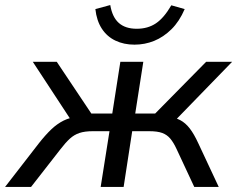

<svg xmlns="http://www.w3.org/2000/svg" viewBox="-47 -741 940 761"><path d="M-27 0 107 -173Q133 -206 156 -228Q179 -250 205 -263Q231 -276 265 -279L241 -255L83 -496H178L315 -291H398L430 -496H521L489 -291H568L770 -496H873L639 -255L614 -279Q646 -276 667 -265Q688 -254 705 -232Q722 -210 739 -173L820 0H723L653 -150Q641 -176 628 -191.5Q615 -207 596 -214Q577 -221 544 -221H477L443 0H352L387 -221H321Q289 -221 268 -214Q247 -207 230 -191.5Q213 -176 193 -150L76 0ZM486 -564Q444 -564 410.5 -580Q377 -596 356.5 -627.5Q336 -659 331 -705L390 -721Q398 -673 424 -650Q450 -627 495 -627Q539 -627 571 -648.5Q603 -670 632 -720L685 -705Q664 -656 632.5 -625Q601 -594 564 -579Q527 -564 486 -564Z"/></svg>

Font: Nunito Sans 7pt
Style: Italic
Weight: 400
Italic angle: -9°
Designer: Vernon Adams
Foundry: Vernon Adams
Version: Version 3.101;gftools[0.9.27]